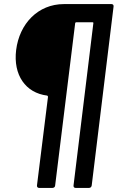

<svg xmlns="http://www.w3.org/2000/svg" viewBox="-20 -720 576 940"><path d="M293 -700C166 -700 75 -604 59 -475C44 -353 105 -265 211 -252C213 -251 215 -249 215 -246L161 188C160 195 165 200 171 200H237C244 200 250 195 250 188L348 -606C348 -609 351 -611 353 -611H433C436 -611 438 -609 437 -606L340 188C339 195 343 200 350 200H416C423 200 428 195 429 188L536 -688C537 -695 533 -700 526 -700Z"/></svg>

Font: Barlow Semi Condensed SemiBold
Style: Italic
Weight: 600
Width: 4
Italic angle: -7°
Designer: Jeremy Tribby
Foundry: Tribby Type
Version: Version 1.422;hotconv 1.0.109;makeotfexe 2.5.65596